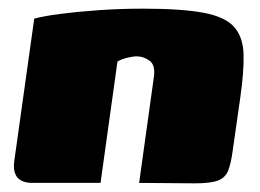

<svg xmlns="http://www.w3.org/2000/svg" viewBox="-20 -422 601 443"><path d="M55 0Q6 0 13 -51L59 -379Q81 -385 119.5 -390Q158 -395 207.5 -398.5Q257 -402 310 -402Q400 -402 450 -392.5Q500 -383 520.5 -359.5Q541 -336 542 -296Q543 -256 534 -194L517 -75Q513 -45 506.5 -28.5Q500 -12 483 -5.5Q466 1 430 1L301 0L335 -244Q339 -272 325 -282Q311 -292 296 -292Q286 -292 272.5 -288.5Q259 -285 251 -280L212 0Z"/></svg>

Font: Genos Thin Black
Style: Italic
Weight: 900
Italic angle: -8°
Version: Version 1.010